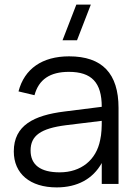

<svg xmlns="http://www.w3.org/2000/svg" viewBox="-20 -800 596 835"><path d="M315 -625 375 -780H312L252 -625ZM280.5 -555C164 -555 86 -501 60.5 -402.5L130 -386C148.5 -454.5 197.5 -487.5 279.5 -487.5C378 -487.5 422.5 -441.5 422.5 -335.5L260 -315C127.5 -298.5 40 -255 40 -141.5C40 -44.5 111 15 226.5 15C316.5 15 384 -22 422.5 -91V0H495.5V-330.5C495.5 -480.5 424.5 -555 280.5 -555ZM422.5 -274.5C422.5 -250.5 422 -217.5 415.5 -190.5C398.5 -104.5 333 -50.5 239.5 -50.5C156 -50.5 113 -83 113 -145.5C113 -210 157 -241.5 267 -255.5Z"/></svg>

Font: Vela Sans
Style: Regular
Weight: 400
Designer: Principal design: Mikhail Sharanda - project Manrope.
Design modification: Ravid Balaliev
Foundry: Mikhail Sharanda
Version: Version 1.001